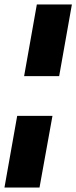

<svg xmlns="http://www.w3.org/2000/svg" viewBox="-27 -740 342 860"><path d="M81 -399 138 -720H295L238 -399ZM-7 100 50 -221H208L150 100Z"/></svg>

Font: Rethink Sans ExtraBold
Style: Italic
Weight: 800
Italic angle: -10°
Designer: The Rethink Sans project authors (Hans Thiessen). DM Sans designed by Colophon Foundry.
Foundry: Rethink Communications LLC
Version: Version 1.001